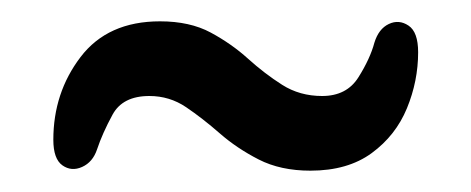

<svg xmlns="http://www.w3.org/2000/svg" viewBox="-20 -320 442 180"><path d="M271 -160Q243 -160 222.5 -170.5Q202 -181 186 -195Q170 -209 154.5 -219.5Q139 -230 120 -230Q95 -230 85.5 -212.5Q76 -195 71 -180Q67 -168 57 -163.5Q47 -159 38.5 -165Q30 -171 30 -189Q30 -233 55.5 -266.5Q81 -300 130 -300Q158 -300 177.5 -289.5Q197 -279 212.5 -265Q228 -251 244.5 -240.5Q261 -230 282 -230Q305 -230 316 -247.5Q327 -265 331 -280Q335 -293 344.5 -297.5Q354 -302 363 -296Q372 -290 372 -271Q372 -244 361.5 -218.5Q351 -193 328.5 -176.5Q306 -160 271 -160Z"/></svg>

Font: Goldman
Style: Regular
Weight: 400
Designer: Jaikishan Patel
Version: Version 1.000; ttfautohint (v1.8.3)